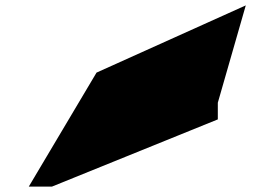

<svg xmlns="http://www.w3.org/2000/svg" viewBox="-20 -838 944 714"><path d="M87 -144H173L790 -394V-456L894 -818L339 -568Z"/></svg>

Font: bitstorm
Style: maxext
Weight: 400
Version: Version 0.2